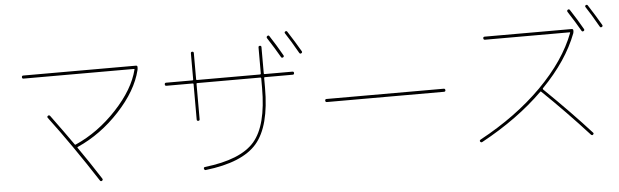

<svg xmlns="http://www.w3.org/2000/svg" viewBox="-53 -1036 4105 1273"><g transform="rotate(-5 2000.0 -400.0)"><path d="M120.1 -679.7Q110.4 -679.7 110.4 -689.9Q110.4 -700.2 120.1 -700.2H870.1Q879.9 -700.2 879.9 -690.4Q879.9 -676.8 877.9 -669.9Q844.7 -535.2 720.2 -400.9Q595.7 -266.6 439.5 -197.3Q435.5 -195.3 436.5 -192.4Q503.9 -96.7 583 26.4Q587.9 35.2 580.1 40Q572.3 45.9 566.4 38.1Q404.3 -211.9 257.8 -406.2Q252 -414.1 259.8 -419.9Q267.6 -425.8 274.4 -418Q361.3 -299.8 420.9 -214.8Q422.9 -211.9 426.8 -213.9Q579.1 -281.2 702.6 -413.6Q826.2 -545.9 858.4 -675.8Q860.4 -679.7 853.5 -679.7Z M1833 -673.8Q1799.8 -732.4 1752 -805.7Q1747.1 -814.5 1754.9 -820.3Q1763.7 -826.2 1768.6 -818.4Q1811.5 -752.9 1850.6 -683.6Q1855.5 -674.8 1846.7 -669.9Q1837.9 -665 1833 -673.8ZM1956.1 -690.4Q1906.2 -778.3 1874 -826.2Q1868.2 -835 1876 -839.8Q1884.8 -844.7 1889.6 -836.9Q1937.5 -762.7 1973.6 -700.2Q1978.5 -691.4 1969.7 -686.5Q1960.9 -681.6 1956.1 -690.4ZM1059.6 -549.8Q1049.8 -549.8 1049.8 -560.1Q1049.8 -570.3 1059.6 -570.3H1235.4Q1240.2 -570.3 1240.2 -575.2V-750Q1240.2 -759.8 1250 -759.8Q1259.8 -759.8 1259.8 -750V-575.2Q1259.8 -570.3 1264.6 -570.3H1684.6Q1689.5 -570.3 1690.4 -575.2V-750Q1690.4 -759.8 1700.2 -759.8Q1710 -759.8 1710 -750V-575.2Q1710 -570.3 1714.8 -570.3H1900.4Q1910.2 -570.3 1910.2 -560.1Q1910.2 -549.8 1900.4 -549.8H1714.8Q1710 -549.8 1710 -544.9V-480.5Q1710 -223.6 1613.3 -111.3Q1516.6 1 1271.5 29.3Q1262.7 31.2 1259.8 19.5Q1257.8 10.7 1267.6 8.8Q1506.8 -18.6 1598.6 -124.5Q1690.4 -230.5 1690.4 -480.5V-544.9Q1690.4 -549.8 1684.6 -549.8H1264.6Q1259.8 -549.8 1259.8 -544.9V-309.6Q1259.8 -299.8 1250 -299.8Q1240.2 -299.8 1240.2 -309.6V-544.9Q1240.2 -549.8 1235.4 -549.8Z M2110.4 -349.6Q2100.6 -349.6 2100.1 -359.9Q2099.6 -370.1 2110.4 -370.1H2889.6Q2899.4 -370.1 2899.9 -359.9Q2900.4 -349.6 2889.6 -349.6Z M3114.3 3.9Q3105.5 8.8 3099.6 0Q3094.7 -7.8 3105.5 -13.7Q3347.7 -144.5 3518.1 -315.4Q3688.5 -486.3 3756.8 -666Q3758.8 -669.9 3753.9 -669.9H3190.4Q3180.7 -669.9 3180.2 -680.2Q3179.7 -690.4 3190.4 -690.4H3769.5Q3779.3 -690.4 3779.8 -680.2Q3780.3 -669.9 3777.3 -661.1Q3710 -484.4 3545.9 -316.4Q3542 -312.5 3545.9 -307.6Q3723.6 -134.8 3850.6 5.9Q3857.4 11.7 3849.6 19.5Q3843.8 25.4 3835.9 18.6Q3686.5 -145.5 3532.2 -293.9Q3528.3 -297.9 3525.4 -293.9Q3358.4 -128.9 3114.3 3.9ZM3833 -673.8Q3799.8 -732.4 3752 -805.7Q3747.1 -814.5 3754.9 -820.3Q3763.7 -825.2 3768.6 -817.4Q3815.4 -746.1 3850.6 -683.6Q3855.5 -674.8 3846.7 -669.9Q3837.9 -665 3833 -673.8ZM3956.1 -690.4Q3906.2 -778.3 3874 -826.2Q3868.2 -835 3876 -839.8Q3884.8 -844.7 3889.6 -836.9Q3937.5 -762.7 3973.6 -700.2Q3978.5 -691.4 3969.7 -686.5Q3960.9 -681.6 3956.1 -690.4Z"/></g></svg>

Font: Rounded-X Mgen+ 1m thin
Style: Regular
Weight: 100
Designer: [Source Han Sans]
Ryoko NISHIZUKA  (kana & ideographs); Paul D. Hunt (Latin, Greek & Cyrillic); Wenlong ZHANG  (bopomofo
Version: Version 1.059.20150602